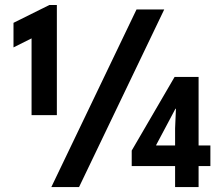

<svg xmlns="http://www.w3.org/2000/svg" viewBox="-20 -758 905 778"><path d="M107.9 -291.5V-644L124.5 -610.8L34.7 -565.9V-665.5L180.2 -737.8H210.4V-291.5ZM188 0 533.2 -719.7H645.5L300.3 0ZM689.5 0V-237.8L692.9 -317.4H690.9L656.2 -252L612.8 -170.4V-168.5H832.5V-85H513.7V-147.9L687.5 -446.3H784.7V0Z"/></svg>

Font: Reddit Sans Condensed
Style: Bold
Weight: 700
Designer: Stephen Hutchings
Foundry: Reddit
Version: Version 1.014